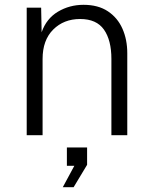

<svg xmlns="http://www.w3.org/2000/svg" viewBox="-20 -562 640 798"><path d="M91 0V-530H151L153 -428Q173 -485 221 -513.5Q269 -542 327 -542Q388 -542 428.5 -515Q469 -488 489 -442.5Q509 -397 509 -341V0H443V-317Q443 -395 412 -439Q381 -483 313 -483Q245 -483 201 -439Q157 -395 157 -317V0ZM241 216 289 127H258V51H342V123L286 216Z"/></svg>

Font: Geist Mono Light
Style: Regular
Weight: 300
Monospace: yes
Designer: Basement.studio, Andrés Briganti, Mateo Zaragoza
Foundry: Basement.studio, Vercel, Andrés Briganti, Guido Ferreyra, Mateo Zaragoza
Version: Version 1.500; ttfautohint (v1.8.4.7-5d5b)